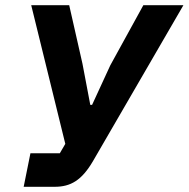

<svg xmlns="http://www.w3.org/2000/svg" viewBox="-20 -718 725 738"><path d="M71 0H190C252 0 294 -25 337 -98L685 -698H531L404 -467L334 -315H327L297 -473L246 -698H100L231 -165L210 -129H97Z"/></svg>

Font: LVC Sans
Style: Bold Italic
Weight: 700
Italic angle: -11.31°
Designer: Mike Abbink, Paul van der Laan, Pieter van Rosmalen
Foundry: Bold Monday
Version: Version 3.0